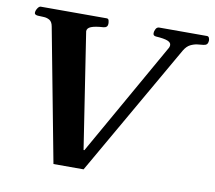

<svg xmlns="http://www.w3.org/2000/svg" viewBox="-78 -783 987 882"><g transform="rotate(10 415.5 -342.0)"><path d="M225.6 8.8 107.9 -612.3Q104 -633.8 91.3 -641.1Q78.6 -648.4 63.2 -648.7Q47.9 -648.9 36.1 -649.9Q21 -651.4 21 -660.6Q21 -670.9 28.1 -681.9Q35.2 -692.9 43 -692.9H350.6Q358.9 -692.9 360.8 -683.3Q362.8 -673.8 362.3 -668Q361.3 -651.4 342.8 -649.9Q303.7 -647.5 285.6 -640.1Q267.6 -632.8 267.6 -618.2L350.6 -78.6H354.5L655.8 -609.9Q658.7 -616.7 658.7 -622.1Q658.7 -634.3 642.3 -640.9Q626 -647.5 587.4 -649.9Q574.2 -651.4 574.2 -662.1Q574.2 -673.3 579.6 -683.1Q585 -692.9 595.7 -692.9H817.9Q825.2 -692.9 827.9 -686.5Q830.6 -680.2 830.6 -674.3Q830.1 -661.6 824.7 -656.2Q819.3 -650.9 809.1 -649.9Q796.9 -648.9 781 -647Q765.1 -645 749 -637Q732.9 -628.9 720.2 -607.9L366.2 8.8Z"/></g></svg>

Font: Gelasio SemiBold
Style: Italic
Weight: 600
Italic angle: -8.5°
Designer: Eben Sorkin
Foundry: Eben Sorkin
Version: Version 1.008